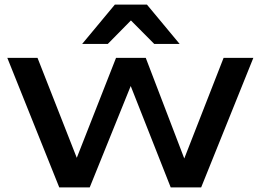

<svg xmlns="http://www.w3.org/2000/svg" viewBox="-20 -819 1139 839"><path d="M762 -67 957 -566H1087L859 0H726L526 -507H577L372 0H239L12 -566H144L340 -67H291L487 -566H617L808 -67ZM622 -799 765 -627H654L524 -758H580L451 -627H339L482 -799Z"/></svg>

Font: Unbounded Variable
Style: Regular
Weight: 400
Designer: Luke Prowse, Jean-Baptiste Morizot, Fátima Lázaro, Florian Runge
Foundry: NaN
Version: Version 1.600;FEAKit 1.0